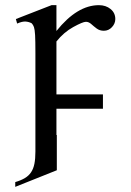

<svg xmlns="http://www.w3.org/2000/svg" viewBox="-20 -480 506 744"><path d="M117.2 -274.4Q117.2 -321.8 116 -344Q114.7 -366.2 111.6 -375Q108.4 -383.8 103 -389.6Q92.3 -395.5 79.3 -396.5Q66.4 -397.5 46.4 -388.7L41.5 -406.2L179.7 -460H198.7V-359.9Q278.8 -460 363.3 -460Q390.1 -460 408.4 -445.1Q426.8 -430.2 426.8 -406.2Q426.8 -388.7 413.8 -374.8Q400.9 -360.8 382.3 -360.8Q366.2 -360.8 354.5 -369.6Q342.8 -378.4 333.3 -387Q323.7 -395.5 313 -395.5Q300.8 -395.5 263.9 -375.2Q227.1 -355 198.7 -319.3V-114.3H378.9V-58.6H198.7V43H200.2V179.7L39.1 244.1V225.6Q61 219.2 76.2 210.2Q91.3 201.2 100.3 187.7Q109.4 174.3 113.3 154.8Q117.2 135.3 117.2 107.4Z"/></svg>

Font: BabelStone Englisc
Style: Regular
Weight: 400
Designer: Andrew West
Foundry: BabelStone
Version: Version 1.000 June 24, 2023